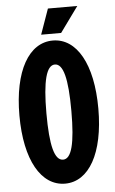

<svg xmlns="http://www.w3.org/2000/svg" viewBox="-59 -909 573 957"><g transform="rotate(-5 227.5 -430.5)"><path d="M228 8C347 8 425 -127 425 -350C425 -574 347 -708 228 -708C108 -708 30 -573 30 -350C30 -127 108 8 228 8ZM165 -350C165 -511 186 -588 228 -588C270 -588 290 -513 290 -350C290 -187 270 -112 228 -112C185 -112 165 -187 165 -350ZM173 -742H273L365 -869H218Z"/></g></svg>

Font: Jakob Semi-Condensed
Style: Regular
Weight: 400
Width: 4
Designer: Alan Madić
Foundry: X Cicéro
Version: Version 1.000;Glyphs 3.1.2 (3151)